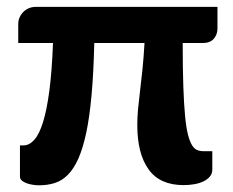

<svg xmlns="http://www.w3.org/2000/svg" viewBox="-20 -534 678 558"><path d="M612 -451Q612 -433.5 601.2 -421.2Q590.5 -409 569.5 -409H511V-403.5Q511 -333 512.8 -282.5Q514.5 -232 517.8 -197.8Q521 -163.5 526.2 -143Q531.5 -122.5 538.2 -111.8Q545 -101 553.5 -97.8Q562 -94.5 572.5 -94.5H597V-40.5Q597 -29.5 590.2 -21.2Q583.5 -13 572 -7.2Q560.5 -1.5 545.5 1.2Q530.5 4 513.5 4Q444.5 4 411.8 -41.8Q379 -87.5 379 -170.5Q379 -193 381.2 -217Q383.5 -241 387 -269.5Q390.5 -298 394 -332Q397.5 -366 400 -409H254Q252 -323 246.2 -259Q240.5 -195 230.8 -149Q221 -103 207.8 -73.2Q194.5 -43.5 177.5 -26.2Q160.5 -9 139.5 -2.2Q118.5 4.5 93.5 4.5Q85 4.5 75.2 3Q65.5 1.5 57.2 -1.5Q49 -4.5 43.5 -9.2Q38 -14 38 -21V-111.5H48.5Q65 -111.5 79.5 -127.5Q94 -143.5 105 -178.8Q116 -214 123.5 -270.8Q131 -327.5 134 -409H33V-466Q33 -474 36.5 -482.5Q40 -491 46.5 -498Q53 -505 62.5 -509.5Q72 -514 84 -514H612Z"/></svg>

Font: Lato
Style: Regular
Weight: 800
Designer: Lukasz Dziedzic with Adam Twardoch and Botio Nikoltchev
Foundry: tyPoland Lukasz Dziedzic
Version: Version 2.015; 2015-08-06; http://www.latofonts.com/; ttfaut